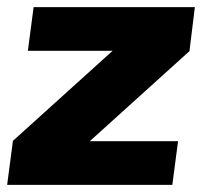

<svg xmlns="http://www.w3.org/2000/svg" viewBox="-26 -517 577 537"><path d="M504 -375 519 -497H68L52 -375H289L9 -122H10L-6 0H456L472 -122H225L505 -375Z"/></svg>

Font: Exo 2 Extra Bold
Style: Italic
Weight: 800
Italic angle: -8°
Designer: Natanael Gama
Version: Version 1.001;PS 001.001;hotconv 1.0.88;makeotf.lib2.5.64775